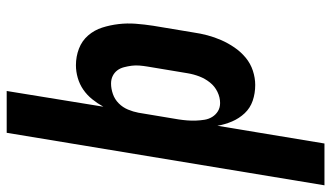

<svg xmlns="http://www.w3.org/2000/svg" viewBox="-262 -547 990 574"><g transform="rotate(-90 233.0 -260.0)"><path d="M-34 215 123 -735H248L201 -446Q211 -464 223.5 -479.5Q236 -495 252 -506Q268 -517 287 -522.5Q306 -528 325 -528Q351 -528 374.5 -519Q398 -510 414 -491.5Q430 -473 437.5 -449.5Q445 -426 448 -400.5Q451 -375 449 -349Q447 -323 443 -297L423 -177Q420 -156 414.5 -135Q409 -114 400 -93.5Q391 -73 378 -54Q365 -35 347.5 -20.5Q330 -6 308.5 1Q287 8 266 8Q241 8 219 0.5Q197 -7 181.5 -23.5Q166 -40 157 -61Q148 -82 144 -105L91 215ZM212 -97Q229 -97 245.5 -105Q262 -113 273.5 -127.5Q285 -142 291.5 -159Q298 -176 301 -194L321 -314Q323 -326 324 -338Q325 -350 323.5 -361.5Q322 -373 319 -384.5Q316 -396 309.5 -404.5Q303 -413 293 -418Q283 -423 270 -423Q255 -423 239 -417.5Q223 -412 211 -400Q199 -388 192.5 -372.5Q186 -357 183 -341L163 -221Q161 -208 160 -195Q159 -182 159.5 -169Q160 -156 162 -143.5Q164 -131 170.5 -120.5Q177 -110 187.5 -103.5Q198 -97 212 -97Z"/></g></svg>

Font: Iosevka Term Curly XBd Obl
Style: Regular
Weight: 800
Italic angle: -9°
Designer: Belleve Invis
Foundry: Belleve Invis
Version: Version 32.3.0